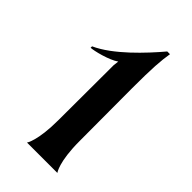

<svg xmlns="http://www.w3.org/2000/svg" viewBox="-225 -782 845 845"><g transform="rotate(45 197.5 -360.0)"><path d="M128 0H317C317 0 287 -38 287 -169L286 -496C286 -623 290 -671 298 -720H281C222 -650 121 -542 31 -502V-493C52 -494 126 -512 160 -536L157 -511L156 -169C156 -38 128 0 128 0Z"/></g></svg>

Font: Coconat Demi
Style: Regular
Weight: 400
Designer: Sara Lavazza
Foundry: Collletttivo
Version: Version 1.000;Glyphs 3.2 (3217)